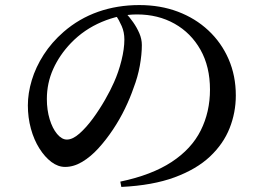

<svg xmlns="http://www.w3.org/2000/svg" viewBox="-20 -726 1040 758"><path d="M455 -9Q579 -35 657.5 -86.5Q736 -138 772.5 -211Q809 -284 809 -372Q809 -463 771.5 -529.5Q734 -596 669 -632.5Q604 -669 521 -669Q452 -669 382 -639.5Q312 -610 260 -556Q215 -509 190 -453.5Q165 -398 165 -335Q165 -292 176 -255.5Q187 -219 205.5 -197Q224 -175 244 -175Q267 -175 294 -199Q321 -223 347 -258.5Q373 -294 395 -332.5Q417 -371 430 -401Q448 -441 459.5 -487Q471 -533 471 -570Q471 -599 460.5 -623Q450 -647 436 -668L476 -675Q491 -659 505.5 -638.5Q520 -618 530 -595Q540 -572 540 -548Q540 -511 532 -466.5Q524 -422 507 -378Q494 -340 473.5 -297.5Q453 -255 426 -214.5Q399 -174 368.5 -140.5Q338 -107 304.5 -87Q271 -67 237 -67Q209 -67 183 -86.5Q157 -106 135.5 -140Q114 -174 102 -218Q90 -262 90 -310Q90 -358 105.5 -409.5Q121 -461 152.5 -510Q184 -559 231 -600Q292 -653 367.5 -679.5Q443 -706 530 -706Q613 -706 682 -680Q751 -654 802.5 -606Q854 -558 882.5 -492.5Q911 -427 911 -349Q911 -282 886.5 -220Q862 -158 809 -108Q756 -58 669.5 -26Q583 6 459 12Z"/></svg>

Font: Noto Serif KR SemiBold
Style: Regular
Weight: 600
Designer: Ryoko NISHIZUKA 西塚涼子 (kana & ideographs); Frank Grießhammer (Latin, Greek & Cyrillic); Wenlong ZHANG 张文龙 (bopomofo); San
Foundry: Adobe
Version: Version 2.003-H1;hotconv 1.1.1;makeotfexe 2.6.0